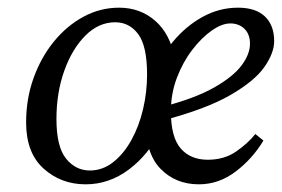

<svg xmlns="http://www.w3.org/2000/svg" viewBox="-20 -469 734 500"><path d="M203 11Q139 11 93.5 -30Q48 -71 48 -150Q48 -212 67.5 -266Q87 -320 120.5 -361Q154 -402 197.5 -425.5Q241 -449 290 -449Q345 -449 384 -415Q423 -381 435 -318L398 -129Q367 -66 315.5 -27.5Q264 11 203 11ZM214 -25Q247 -25 274.5 -46.5Q302 -68 322 -104Q342 -140 352.5 -184.5Q363 -229 363 -275Q363 -349 340 -380Q317 -411 280 -411Q237 -411 202.5 -376.5Q168 -342 147.5 -285Q127 -228 127 -159Q127 -87 152 -56Q177 -25 214 -25ZM498 11Q437 11 397.5 -30Q358 -71 358 -159Q358 -215 377 -267Q396 -319 430 -360Q464 -401 507.5 -425Q551 -449 600 -449Q646 -449 670 -426Q694 -403 694 -362Q694 -331 668.5 -294.5Q643 -258 580 -221.5Q517 -185 403 -155L400 -190Q486 -212 536.5 -240.5Q587 -269 609 -298.5Q631 -328 631 -355Q631 -380 616.5 -394Q602 -408 580 -408Q558 -408 531.5 -389.5Q505 -371 480.5 -339Q456 -307 440.5 -266Q425 -225 425 -179Q425 -112 450.5 -82.5Q476 -53 521 -53Q564 -53 595 -74.5Q626 -96 645 -120L666 -103Q638 -56 594 -22.5Q550 11 498 11Z"/></svg>

Font: Lisu Bosa Light
Style: Italic
Weight: 300
Italic angle: -19°
Designer: David Morse, Annie Olsen, Victor Gaultney, Frank Grießhammer (Latin)
Foundry: SIL International
Version: Version 2.000